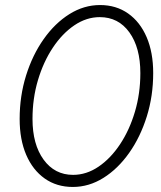

<svg xmlns="http://www.w3.org/2000/svg" viewBox="-20 -731 640 762"><path d="M269 11Q205 11 157.5 -22.5Q110 -56 84 -116.5Q58 -177 58 -259Q58 -350 83.5 -431.5Q109 -513 153.5 -576Q198 -639 255.5 -675Q313 -711 377 -711Q441 -711 488.5 -677.5Q536 -644 562 -583.5Q588 -523 588 -441Q588 -350 562.5 -268.5Q537 -187 492.5 -124Q448 -61 390.5 -25Q333 11 269 11ZM270 -37Q323 -37 371 -69.5Q419 -102 456.5 -158.5Q494 -215 515.5 -287.5Q537 -360 537 -441Q537 -542 493.5 -602.5Q450 -663 376 -663Q323 -663 275 -630.5Q227 -598 189.5 -541.5Q152 -485 130.5 -412.5Q109 -340 109 -259Q109 -158 153 -97.5Q197 -37 270 -37Z"/></svg>

Font: Red Hat Mono
Style: Italic
Weight: 300
Italic angle: -12°
Monospace: yes
Designer: Pentagram, MCKL
Foundry: Pentagram, MCKL
Version: Version 1.023